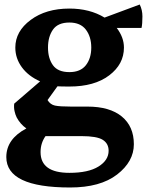

<svg xmlns="http://www.w3.org/2000/svg" viewBox="-20 -545 652 852"><path d="M8 152Q8 72 97 25Q70 6 54 -24Q48 -36 44.5 -52Q41 -68 43 -85L158 -184Q106 -207 77 -246.5Q48 -286 48 -334Q48 -406 116 -456.5Q184 -507 288 -507Q378 -507 444 -467L600 -525Q612 -501 612 -472Q612 -438 608 -421H498Q530 -379 530 -334Q530 -260 464.5 -210.5Q399 -161 288 -161Q252 -161 235 -162L191 -101Q203 -81 224 -76.5Q245 -72 295 -72H368Q467 -72 520.5 -28Q574 16 574 95Q574 172 499.5 229.5Q425 287 291 287Q8 287 8 152ZM160 130Q160 222 288 222Q372 222 417 194Q462 166 462 124Q462 92 436 75.5Q410 59 341 59H182Q160 90 160 130ZM288 -225Q337 -225 361 -255.5Q385 -286 385 -334Q385 -382 361 -413.5Q337 -445 288 -445Q237 -445 215 -413.5Q193 -382 193 -334Q193 -286 215 -255.5Q237 -225 288 -225Z"/></svg>

Font: Volkhov
Style: Bold
Weight: 700
Designer: Cyreal (www.cyreal.org)
Foundry: Cyreal (www.cyreal.org)
Version: Version 1.010